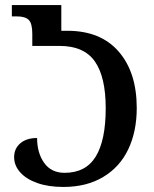

<svg xmlns="http://www.w3.org/2000/svg" viewBox="-20 -737 611 761"><path d="M36 -114Q36 -148 60.5 -169Q85 -190 127 -190Q127 -131 155 -91.5Q183 -52 236 -52Q320 -52 359.5 -116.5Q399 -181 399 -308Q399 -432 356 -493.5Q313 -555 216 -555H108V-603Q108 -644 94 -658Q80 -672 47 -672H27V-717H223V-615H247Q379 -615 450.5 -532.5Q522 -450 522 -309Q522 -216 488.5 -145.5Q455 -75 389 -35.5Q323 4 231 4Q172 4 128 -11.5Q84 -27 60 -54Q36 -81 36 -114Z"/></svg>

Font: Noto Serif Georgian Medium Narrow
Style: Regular
Weight: 500
Width: 4
Designer: Monotype Design team
Foundry: Monotype Imaging Inc.
Version: Version 1.000